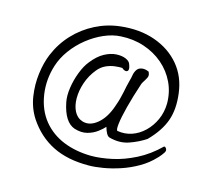

<svg xmlns="http://www.w3.org/2000/svg" viewBox="-108 -846 1136 1026"><g transform="rotate(15 460.0 -332.5)"><path d="M465 50Q348 51 265 9.5Q182 -32 127 -115Q93 -168 83.5 -231Q74 -294 82 -356Q90 -418 110 -466Q139 -535 188 -587Q237 -639 301 -671.5Q365 -704 437 -712Q542 -724 627 -694Q712 -664 765.5 -600.5Q819 -537 830 -446Q841 -360 818 -296Q795 -232 733 -169Q693 -142 642.5 -124.5Q592 -107 534 -123Q516 -128 503 -174Q492 -161 468.5 -143Q445 -125 413 -116.5Q381 -108 342 -120Q283 -140 262 -245Q255 -279 261.5 -324Q268 -369 284.5 -412Q301 -455 323 -482Q355 -523 389.5 -541.5Q424 -560 455 -561.5Q486 -563 507 -554Q528 -545 533 -531Q543 -506 538.5 -496.5Q534 -487 523.5 -489Q513 -491 504 -500Q487 -501 462.5 -498Q438 -495 414 -484Q390 -473 371 -450Q340 -412 325 -367.5Q310 -323 310 -281.5Q310 -240 325.5 -209.5Q341 -179 372 -169Q414 -156 456.5 -191.5Q499 -227 522 -298Q530 -320 535 -339Q540 -358 544 -377Q546 -388 550.5 -409Q555 -430 559 -444Q564 -461 566.5 -477Q569 -493 578 -507Q587 -521 605.5 -524Q624 -527 645 -517Q651 -504 650 -494.5Q649 -485 636 -465Q629 -455 624 -444Q598 -366 582 -304Q566 -242 562 -206Q558 -170 566 -168Q607 -161 645.5 -174Q684 -187 715 -217Q746 -247 764.5 -288Q783 -329 784 -377Q784 -440 758.5 -493.5Q733 -547 687.5 -586Q642 -625 582 -645Q522 -665 454 -661Q409 -659 361.5 -638.5Q314 -618 271.5 -584Q229 -550 197.5 -507Q166 -464 151 -417Q125 -335 137.5 -253.5Q150 -172 196 -115Q241 -60 309.5 -32Q378 -4 464 -3Q515 -3 578 -16.5Q641 -30 706 -63Q771 -96 828 -152H834Q850 -138 839 -121.5Q828 -105 816 -92Q812 -89 811 -87Q777 -50 731 -23.5Q685 3 636.5 19Q588 35 543 42.5Q498 50 465 50Z"/></g></svg>

Font: Yuji Hentaigana Akari
Style: Regular
Weight: 400
Designer: Kataoka Yuji
Foundry: Kinuta Font Factory
Version: Version 3.002